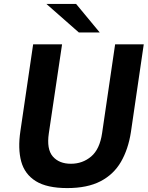

<svg xmlns="http://www.w3.org/2000/svg" viewBox="-20 -949 753 979"><path d="M323 10Q219.5 10 162.8 -25.2Q106 -60.5 88.2 -125.5Q70.5 -190.5 84 -280.5L149 -723H296.5L229 -269.5Q217 -188.5 249.2 -151.2Q281.5 -114 341.5 -114Q401 -114 444.8 -151Q488.5 -188 500.5 -269.5L567 -723H713L647.5 -275.5Q634 -188 596.8 -123.8Q559.5 -59.5 492.5 -24.8Q425.5 10 323 10ZM368 -929H216.5L382 -783.5H488.5Z"/></svg>

Font: Public Sans
Style: Bold Italic
Weight: 700
Italic angle: -8°
Designer: The Public Sans project authors (U.S. Web Design System). Libre Franklin designed by Pablo Impallari and Rodrigo Fuenzal
Version: Version 1.008; ttfautohint (v1.8.1) -l 8 -r 50 -G 200 -x 14 